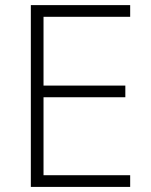

<svg xmlns="http://www.w3.org/2000/svg" viewBox="-20 -734 592 754"><path d="M491.2 0H101.1V-713.9H491.2V-668H150.9V-397.9H472.2V-352.1H150.9V-45.9H491.2Z"/></svg>

Font: Zoram GWeb Light
Style: Regular
Weight: 300
Foundry: Ascender Corporation
Version: Version 1.000